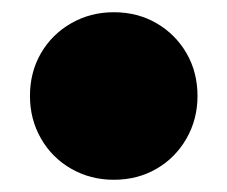

<svg xmlns="http://www.w3.org/2000/svg" viewBox="-20 -523 372 314"><path d="M166 -229Q128 -229 96.5 -247Q65 -265 47 -296.5Q29 -328 29 -366Q29 -405 47 -436Q65 -467 96.5 -485Q128 -503 166 -503Q205 -503 236 -485Q267 -467 285 -436Q303 -405 303 -366Q303 -328 285 -296.5Q267 -265 236 -247Q205 -229 166 -229Z"/></svg>

Font: Bounded
Style: Regular
Weight: 900
Designer: Vlad Churkin
Version: Version 1.0